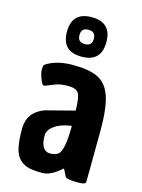

<svg xmlns="http://www.w3.org/2000/svg" viewBox="-116 -820 668 903"><g transform="rotate(15 217.5 -368.0)"><path d="M274 -31Q222 16 181.5 16Q141 16 116 10.5Q91 5 71 -13.5Q51 -32 43 -67Q35 -102 35 -160Q35 -241 114 -271L257 -308Q256 -373 244 -392Q232 -411 192 -411Q152 -411 123 -398L88 -384H87Q78 -379 71 -392Q53 -430 53 -451.5Q53 -473 56.5 -475.5Q60 -478 60 -479Q110 -512 189.5 -512Q269 -512 312 -491Q355 -470 374.5 -414.5Q394 -359 394 -250L392 0Q392 6 390 8Q386 16 352 16Q290 16 290 0ZM146 -158Q146 -86 188 -82Q217 -82 230 -92Q258 -111 258 -234Q206 -227 176 -205.5Q146 -184 146 -158ZM217 -560Q121 -560 121 -656Q121 -752 217 -752Q313 -752 313 -656Q313 -560 217 -560ZM217 -691Q182 -691 182 -656Q182 -621 217 -621Q252 -621 252 -656Q252 -691 217 -691Z"/></g></svg>

Font: Chau Philomene One
Style: Regular
Weight: 400
Designer: Vicente Lamonaca
Foundry: TipoType
Version: Version 1.002